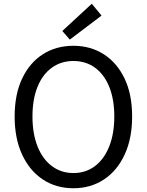

<svg xmlns="http://www.w3.org/2000/svg" viewBox="-20 -990 782 1023"><path d="M371 13Q279 13 208.5 -33.5Q138 -80 98 -166Q58 -252 58 -369Q58 -487 98 -571.5Q138 -656 208.5 -701Q279 -746 371 -746Q463 -746 533.5 -700.5Q604 -655 644 -571Q684 -487 684 -369Q684 -252 644 -166Q604 -80 533.5 -33.5Q463 13 371 13ZM371 -68Q437 -68 486 -105Q535 -142 562 -210Q589 -278 589 -369Q589 -461 562 -527.5Q535 -594 486 -629.5Q437 -665 371 -665Q306 -665 256.5 -629.5Q207 -594 180 -527.5Q153 -461 153 -369Q153 -278 180 -210Q207 -142 256.5 -105Q306 -68 371 -68ZM352 -779 312 -825 469 -970 521 -907Z"/></svg>

Font: Noto Sans SC Thin
Style: Regular
Weight: 400
Version: Version 2.004-H2;hotconv 1.0.118;makeotfexe 2.5.65603